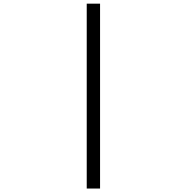

<svg xmlns="http://www.w3.org/2000/svg" viewBox="-20 -830 1040 1069"><path d="M462.9 219.7V-809.6H537.1V219.7Z"/></svg>

Font: Gen Shin Gothic Monospace Normal
Style: Regular
Weight: 350
Designer: [Source Han Sans]
Ryoko NISHIZUKA  (kana & ideographs); Paul D. Hunt (Latin, Greek & Cyrillic); Wenlong ZHANG  (bopomofo
Version: Version 1.002.20150607